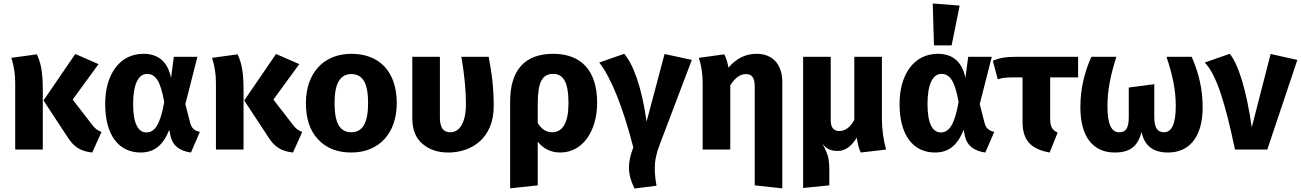

<svg xmlns="http://www.w3.org/2000/svg" viewBox="-20 -856 7446 1099"><path d="M544 -489 411 -547 229 -281 363 -77C402 -13 443 10 508 17L561 -101C538 -109 524 -120 508 -141L396 -286ZM45 -525C60 -478 67 -431 67 -382V0H225V-345C225 -448 212 -501 191 -545Z M801 -548C664 -548 582 -429 582 -261C582 -82 660 17 785 17C865 17 914 -26 949 -113L956 -77C968 -23 1007 8 1073 17L1124 -101C1093 -108 1076 -122 1068 -155L1041 -260L1110 -531H975L959 -410C940 -502 887 -548 801 -548ZM822 -433C847 -433 866 -421 881 -398C896 -375 909 -333 920 -272C897 -141 865 -98 818 -98C771 -98 742 -148 742 -261C742 -376 773 -433 822 -433Z M1693 -489 1560 -547 1378 -281 1512 -77C1551 -13 1592 10 1657 17L1710 -101C1687 -109 1673 -120 1657 -141L1545 -286ZM1194 -525C1209 -478 1216 -431 1216 -382V0H1374V-345C1374 -448 1361 -501 1340 -545Z M1991 -548C1831 -548 1731 -436 1731 -266C1731 -177 1754 -107 1801 -58C1847 -8 1910 17 1991 17C2151 17 2251 -95 2251 -265C2251 -444 2154 -548 1991 -548ZM1991 -432C2056 -432 2087 -381 2087 -265C2087 -152 2055 -99 1991 -99C1926 -99 1895 -150 1895 -266C1895 -379 1927 -432 1991 -432Z M2621 -531C2638 -430 2647 -340 2647 -261C2647 -148 2607 -99 2558 -99C2518 -99 2498 -124 2498 -183V-531H2340V-180C2340 -115 2359 -66 2398 -33C2437 1 2486 17 2546 17C2681 17 2806 -66 2806 -248C2806 -349 2796 -434 2777 -531Z M3146 -548C2982 -548 2900 -452 2900 -275V222L3058 205V-45C3091 -4 3134 17 3187 17C3316 17 3398 -107 3398 -267C3398 -450 3309 -548 3146 -548ZM3141 -99C3106 -99 3079 -117 3058 -152V-260C3058 -383 3082 -433 3146 -433C3203 -433 3234 -389 3234 -265C3234 -153 3200 -99 3141 -99Z M3410 -498C3475 -417 3546 -244 3605 -12C3588 31 3580 70 3580 103C3580 141 3591 181 3612 223L3738 207C3731 171 3728 138 3728 109C3728 64 3736 23 3756 -28L3940 -513L3784 -547L3681 -160C3653 -359 3605 -487 3553 -548Z M4310 -548C4248 -548 4195 -522 4150 -469C4144 -500 4136 -525 4126 -545L3980 -525C3995 -480 4002 -432 4002 -382V0H4160V-368C4188 -411 4217 -432 4250 -432C4282 -432 4300 -413 4300 -361V205L4458 222V-385C4458 -489 4402 -548 4310 -548Z M5052 0C5036 -56 5028 -117 5028 -182V-531H4870V-169C4846 -126 4816 -106 4785 -106C4752 -106 4735 -126 4735 -167V-531H4577V220L4727 205V113C4727 81 4724 55 4718 35C4711 14 4701 -9 4687 -34C4711 -2 4737 8 4776 8C4817 8 4853 -17 4884 -68C4891 -27 4895 -8 4907 17Z M5326 -596H5427L5473 -824L5319 -836ZM5348 -548C5211 -548 5129 -429 5129 -261C5129 -82 5207 17 5332 17C5412 17 5461 -26 5496 -113L5503 -77C5515 -23 5554 8 5620 17L5671 -101C5640 -108 5623 -122 5615 -155L5588 -260L5657 -531H5522L5506 -410C5487 -502 5434 -548 5348 -548ZM5369 -433C5394 -433 5413 -421 5428 -398C5443 -375 5456 -333 5467 -272C5444 -141 5412 -98 5365 -98C5318 -98 5289 -148 5289 -261C5289 -376 5320 -433 5369 -433Z M6151 -413V-531H5804C5736 -531 5702 -525 5663 -508L5691 -402C5706 -407 5720 -410 5731 -411C5742 -412 5760 -413 5785 -413H5833V-158C5833 -51 5883 -2 5988 17L6034 -97C6002 -112 5991 -131 5991 -179V-413Z M6657 -531C6692 -426 6710 -341 6710 -250C6710 -149 6688 -99 6643 -99C6607 -99 6587 -122 6587 -187V-374L6441 -355V-187C6441 -118 6422 -99 6386 -99C6342 -99 6319 -144 6319 -249C6319 -341 6337 -426 6370 -531H6227C6185 -438 6164 -342 6164 -242C6164 -69 6240 17 6360 17C6447 17 6493 -17 6514 -101C6531 -20 6582 17 6666 17C6786 17 6864 -70 6864 -242C6864 -341 6843 -437 6801 -531Z M6876 -498C6943 -429 6993 -267 7049 0H7234L7406 -513L7253 -547L7145 -127C7114 -344 7068 -488 7019 -548Z"/></svg>

Font: Fira Sans
Style: Bold
Weight: 700
Designer: Carrois Corporate & Edenspiekermann AG
Foundry: Carrois Corporate GbR & Edenspiekermann AG
Version: Version 4.203